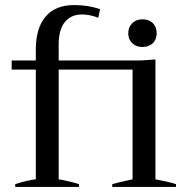

<svg xmlns="http://www.w3.org/2000/svg" viewBox="-20 -736 739 756"><path d="M40 -11C40 -11 40 0 40 0C40 0 291 0 291 0C291 0 291 -11 291 -11C266 -19 240 -25 211 -30C211 -30 211 -462 211 -462C211 -462 502 -462 502 -462C502 -462 502 -30 502 -30C461 -21 435 -15 422 -11C422 -11 422 0 422 0C422 0 673 0 673 0C673 0 673 -11 673 -11C651 -18 624 -24 592 -30C592 -30 592 -502 592 -502C592 -502 536 -498 536 -498C536 -498 211 -498 211 -498C211 -498 211 -559 211 -559C211 -600 219 -630 236 -650C252 -669 274 -679 302 -679C323 -679 344 -675 367 -666C367 -666 374 -700 374 -700C342 -711 308 -716 272 -716C223 -716 185 -701 160 -671C134 -641 121 -597 121 -540C121 -540 121 -498 121 -498C121 -498 26 -498 26 -498C26 -498 26 -462 26 -462C26 -462 121 -462 121 -462C121 -462 121 -30 121 -30C101 -28 74 -22 40 -11ZM501 -566C511 -556 524 -551 541 -551C558 -551 571 -556 582 -566C592 -576 597 -589 597 -605C597 -621 592 -634 582 -645C571 -655 558 -660 541 -660C524 -660 511 -655 501 -645C490 -634 485 -621 485 -605C485 -589 490 -576 501 -566Z"/></svg>

Font: BUSH 25 TRIRONG 0515 A
Style: Regular
Weight: 400
Designer: Katatrad Team
Foundry: CadsonDemak